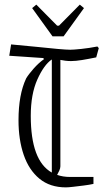

<svg xmlns="http://www.w3.org/2000/svg" viewBox="-20 -800 449 830"><path d="M407 -592 396 -552Q362 -545 334.5 -540.5Q307 -536 287 -536Q274 -536 262.5 -537.5Q251 -539 241 -541V-81Q241 -73 236.5 -63Q232 -53 227 -44Q252 -35 284 -35H384V-5Q366 -1 342 2Q318 5 296.5 7.5Q275 10 265 10Q196 10 150.5 -27.5Q105 -65 82.5 -130.5Q60 -196 60 -280Q60 -391 93 -461Q103 -478 125 -503Q147 -528 171 -545H169L168 -549L20 -559L28 -608Q86 -603 138 -597.5Q190 -592 228.5 -588.5Q267 -585 284 -585Q298 -585 331.5 -588.5Q365 -592 401 -599ZM113 -299Q113 -105 204 -54V-543Q170 -520 141.5 -456.5Q113 -393 113 -299ZM207 -643 119 -765 137 -780 227 -689H235L325 -780L343 -765L255 -643Z"/></svg>

Font: Grenze Gotisch ExtraLight
Style: Regular
Weight: 200
Designer: Renata Polastri
Foundry: Omnibus-Type
Version: Version 1.001